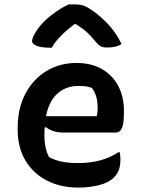

<svg xmlns="http://www.w3.org/2000/svg" viewBox="-20 -835 640 869"><path d="M326 -550Q394 -550 442 -522Q490 -494 515.5 -445.5Q541 -397 541 -333V-329Q541 -274 531.5 -254.5Q522 -235 505 -235H268Q242 -235 221 -242Q200 -249 187 -260L182 -257Q181 -244 181 -230V-223Q181 -163 202 -124Q228 -110 259 -103.5Q290 -97 335 -97Q386 -97 431 -108.5Q476 -120 516 -146H522Q525 -131 525 -113Q525 -84 517.5 -65Q510 -46 496 -32Q472 -8 428 3Q384 14 334 14Q255 14 193 -17.5Q131 -49 95.5 -108Q60 -167 60 -248V-255Q60 -345 95 -411Q130 -477 190 -513.5Q250 -550 326 -550ZM335 -446Q279 -446 240.5 -412Q202 -378 188 -309H418Q420 -318 421 -327.5Q422 -337 422 -346Q422 -374 416 -396Q410 -418 396 -437Q383 -442 370 -444Q357 -446 335 -446ZM291 -815H319Q342 -815 358.5 -809.5Q375 -804 403 -784Q438 -759 472 -722.5Q506 -686 530 -636Q517 -627 501 -623.5Q485 -620 464 -620Q445 -620 434 -626.5Q423 -633 407 -653Q393 -671 374 -688.5Q355 -706 323 -726H318Q279 -697 253.5 -670.5Q228 -644 214 -619H208Q168 -619 146.5 -627.5Q125 -636 125 -649Q125 -657 131 -670.5Q137 -684 150 -703Q174 -737 214.5 -768Q255 -799 291 -815Z"/></svg>

Font: Recursive Mn Csl St SmB
Style: Regular
Weight: 600
Monospace: yes
Version: Version 1.079;hotconv 1.0.112;makeotfexe 2.5.65598; ttfautoh